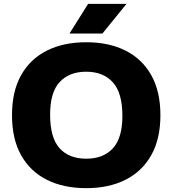

<svg xmlns="http://www.w3.org/2000/svg" viewBox="-20 -970 898 1000"><path d="M429 10Q311 10 224.2 -33.5Q137.5 -77 90 -161.5Q42.5 -246 42.5 -370Q42.5 -494 90 -578.5Q137.5 -663 224.2 -706.5Q311 -750 429 -750Q547.5 -750 634.2 -706.2Q721 -662.5 768.2 -577.8Q815.5 -493 815.5 -370Q815.5 -247 768 -162.2Q720.5 -77.5 633.8 -33.8Q547 10 429 10ZM429 -143.5Q519 -143.5 568.2 -197.8Q617.5 -252 617.5 -366.5Q617.5 -486.5 567.5 -541.5Q517.5 -596.5 429 -596.5Q341 -596.5 291 -543Q241 -489.5 241 -373.5Q241 -252.5 290.2 -198Q339.5 -143.5 429 -143.5ZM342 -795.5 439 -950H639L513.5 -795.5Z"/></svg>

Font: Encode Sans Semi Expanded ExtraBold
Style: Regular
Weight: 800
Width: 6
Designer: Multiple Designers
Foundry: Impallari Type
Version: Version 3.000; ttfautohint (v1.8.3) -l 8 -r 50 -G 200 -x 14 